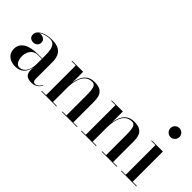

<svg xmlns="http://www.w3.org/2000/svg" viewBox="-4 -1392 2034 2034"><g transform="rotate(45 1013.0 -375.0)"><path d="M426.5 10Q400.5 10 378.5 2.8Q356.5 -4.5 343 -23.5Q329.5 -42.5 329.5 -76.5V-304.5Q329.5 -340.5 323.8 -376Q318 -411.5 298.8 -435Q279.5 -458.5 239.5 -458.5Q214 -458.5 187.5 -452.2Q161 -446 138.5 -434.2Q116 -422.5 102 -405Q88 -387.5 88 -364.5H80Q80 -391.5 98.5 -407.8Q117 -424 140.5 -424Q165 -424 184.8 -409Q204.5 -394 204.5 -366.5Q204.5 -335 184.2 -320.2Q164 -305.5 140.5 -305.5Q114 -305.5 96.5 -320.8Q79 -336 79 -364.5Q79 -389.5 94.2 -408.5Q109.5 -427.5 135.5 -440.8Q161.5 -454 194 -461Q226.5 -468 260.5 -468Q331.5 -468 368.8 -444.8Q406 -421.5 419.5 -384.2Q433 -347 433 -304.5V-50Q433 -33 440 -20.5Q447 -8 467.5 -8Q483 -8 502.8 -22.2Q522.5 -36.5 534 -62L538 -56Q524.5 -26.5 495 -8.2Q465.5 10 426.5 10ZM186.5 10Q121.5 10 82.8 -23.2Q44 -56.5 44 -113.5Q44 -180.5 100.8 -217Q157.5 -253.5 264 -253.5H376V-247H273.5Q231.5 -247 206.5 -226.5Q181.5 -206 170.5 -177Q159.5 -148 159.5 -121Q159.5 -96.5 165.8 -71.8Q172 -47 186.8 -30.5Q201.5 -14 226 -14Q253 -14 276.8 -31.8Q300.5 -49.5 315 -86.2Q329.5 -123 329.5 -181H335Q335 -123.5 319 -80.5Q303 -37.5 270.2 -13.8Q237.5 10 186.5 10Z M735.5 -460V-7.5H794V0H569V-7.5H632.5V-452.5H569V-460ZM1041 -319V-7.5H1103.5V0H878.5V-7.5H937V-309Q937 -351 933.5 -383.8Q930 -416.5 917.8 -435Q905.5 -453.5 880 -453.5Q834.5 -453.5 806 -430.5Q777.5 -407.5 762.2 -371.8Q747 -336 741.2 -296.2Q735.5 -256.5 735.5 -223.5L730 -220Q730 -255 735.5 -298Q741 -341 758 -380.2Q775 -419.5 809.2 -444.8Q843.5 -470 900 -470Q957.5 -470 988 -450.5Q1018.5 -431 1029.8 -396.8Q1041 -362.5 1041 -319Z M1330 -460V-7.5H1388.5V0H1163.5V-7.5H1227V-452.5H1163.5V-460ZM1635.5 -319V-7.5H1698V0H1473V-7.5H1531.5V-309Q1531.5 -351 1528 -383.8Q1524.5 -416.5 1512.2 -435Q1500 -453.5 1474.5 -453.5Q1429 -453.5 1400.5 -430.5Q1372 -407.5 1356.8 -371.8Q1341.5 -336 1335.8 -296.2Q1330 -256.5 1330 -223.5L1324.5 -220Q1324.5 -255 1330 -298Q1335.5 -341 1352.5 -380.2Q1369.5 -419.5 1403.8 -444.8Q1438 -470 1494.5 -470Q1552 -470 1582.5 -450.5Q1613 -431 1624.2 -396.8Q1635.5 -362.5 1635.5 -319Z M1878.5 -625Q1850.5 -625 1831 -644.8Q1811.5 -664.5 1811.5 -692.5Q1811.5 -720.5 1831 -740Q1850.5 -759.5 1878.5 -759.5Q1906.5 -759.5 1926 -740Q1945.5 -720.5 1945.5 -692.5Q1945.5 -664.5 1926 -644.8Q1906.5 -625 1878.5 -625ZM1930 -460V-7.5H1993V0H1763V-7.5H1826V-452.5H1763V-460Z"/></g></svg>

Font: BodoniModa_28ptMedium
Style: Regular
Weight: 500
Designer: Owen Earl
Foundry: indestructible type
Version: Version 2.004